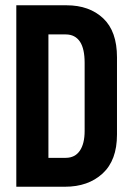

<svg xmlns="http://www.w3.org/2000/svg" viewBox="-20 -710 503 730"><path d="M42 -689.9H232.9Q319.8 -689.9 372.6 -640.1Q424.8 -590.8 424.8 -492.2V-198.2Q424.8 -100.6 370.1 -50.3Q315.4 0 227.1 0H42ZM230 -109.9Q265.1 -109.9 283.7 -137.2Q301.8 -164.1 301.8 -211.9V-471.2Q301.8 -524.4 284.2 -551.3Q265.6 -579.1 230 -579.1H164.1V-109.9Z"/></svg>

Font: D-DIN Condensed
Style: DINCondensed-Bold
Weight: 700
Width: 3
Designer: Charles Nix
Foundry: Datto Inc.
Version: Version 1.10